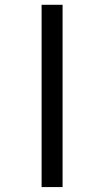

<svg xmlns="http://www.w3.org/2000/svg" viewBox="-20 -694 429 791"><path d="M237.8 76.7H151.4V-674.3H237.8Z"/></svg>

Font: Yantramanav
Style: Regular
Weight: 400
Version: Version 1.001;PS 1.0;hotconv 1.0.72;makeotf.lib2.5.5900; ttf